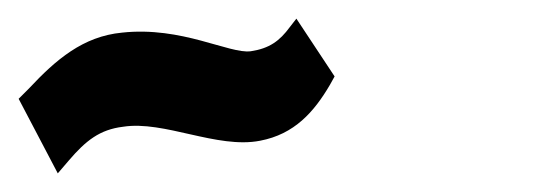

<svg xmlns="http://www.w3.org/2000/svg" viewBox="-31 -517 592 206"><path d="M-11 -411 31 -331 43 -345C61 -366 76 -378 101 -381C145 -388 202 -357 248 -366C285 -373 306 -397 323 -426L328 -435L287 -497L280 -488C269 -473 258 -465 238 -462C215 -459 164 -489 100 -482C58 -478 29 -453 0 -422Z"/></svg>

Font: Charger Slice
Style: Regular
Weight: 400
Designer: Jasper
Foundry: Cannot Into Space Fonts
Version: Version 1.1